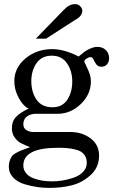

<svg xmlns="http://www.w3.org/2000/svg" viewBox="-20 -719 577 938"><path d="M23 94Q23 78 28 65Q33 52 38 44.5Q43 37 57 29Q71 21 77 18.5Q83 16 102.5 9Q122 2 127 0Q99 -11 82.5 -19.5Q66 -28 52 -47Q38 -66 38 -92Q38 -127 59 -148.5Q80 -170 119 -188Q120 -189 120 -190Q114 -189 97.5 -204.5Q81 -220 65.5 -253Q50 -286 50 -323Q50 -388 104.5 -433.5Q159 -479 235 -479Q294 -479 364 -443Q385 -460 393.5 -466.5Q402 -473 420.5 -481.5Q439 -490 456 -490Q481 -490 497 -474.5Q513 -459 513 -434Q513 -417 503 -405Q493 -393 476 -393Q459 -393 450.5 -404.5Q442 -416 437 -428Q432 -440 423 -440Q414 -440 403 -433Q392 -426 392 -418L393 -415Q396 -408 406 -387Q416 -366 420 -352Q424 -338 424 -321Q424 -258 374.5 -210.5Q325 -163 261 -163H151Q127 -162 110.5 -149Q94 -136 94 -112Q94 -93 109 -83.5Q124 -74 144 -74H325Q381 -74 422.5 -43Q464 -12 464 41Q464 99 422.5 136.5Q381 174 330 186.5Q279 199 222 199Q193 199 163.5 195Q134 191 100 181Q66 171 44.5 148.5Q23 126 23 94ZM94 89Q94 112 108.5 128.5Q123 145 146 153Q169 161 190.5 164Q212 167 235 167Q258 167 284 163Q310 159 338.5 149.5Q367 140 385.5 121Q404 102 404 76Q404 51 390 34.5Q376 18 350.5 12Q325 6 307 4.5Q289 3 263 3Q94 3 94 89ZM133 -323Q133 -269 158.5 -232Q184 -195 236 -195Q285 -195 309 -232Q333 -269 333 -321Q333 -372 307.5 -409.5Q282 -447 233 -447Q184 -447 158.5 -410.5Q133 -374 133 -323ZM155 -530 289 -668Q301 -680 306.5 -684.5Q312 -689 322.5 -694Q333 -699 346 -699Q362 -699 372 -688.5Q382 -678 382 -666Q382 -640 346 -621L205 -530Q205 -530 155 -530Z"/></svg>

Font: Academico
Style: Regular
Weight: 400
Foundry: Steinberg Media Technologies GmbH
Version: Version 0.902